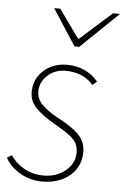

<svg xmlns="http://www.w3.org/2000/svg" viewBox="-53 -763 530 813"><g transform="rotate(5 212.0 -356.0)"><path d="M158 12Q123 12 92 0.5Q61 -11 37 -31Q13 -51 0 -76L20 -88Q40 -57 76.5 -35.5Q113 -14 162 -14Q197 -14 226.5 -28Q256 -42 274 -66.5Q292 -91 292 -122Q292 -143 284.5 -159.5Q277 -176 254.5 -193.5Q232 -211 188 -236Q137 -265 108.5 -294Q80 -323 80 -362Q80 -400 99 -429Q118 -458 149.5 -474Q181 -490 218 -490Q259 -490 293 -475Q327 -460 352 -430L334 -414Q313 -438 283.5 -451Q254 -464 216 -464Q170 -464 139 -435Q108 -406 108 -368Q108 -335 132 -311Q156 -287 198 -264Q249 -237 275 -215.5Q301 -194 310.5 -173Q320 -152 320 -128Q320 -85 298.5 -53.5Q277 -22 240 -5Q203 12 158 12ZM244 -570 144 -724H170L256 -604H260L394 -724H424L264 -570Z"/></g></svg>

Font: Source Sans 3 VF
Style: Italic
Weight: 200
Italic angle: -11°
Designer: Paul D. Hunt
Foundry: Adobe Systems Incorporated
Version: Version 3.042;hotconv 1.0.118;makeotfexe 2.5.65603